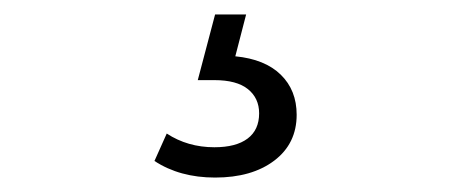

<svg xmlns="http://www.w3.org/2000/svg" viewBox="-20 -26 640 266"><path d="M194 197 211 159Q240 178 277 178Q307 178 323 166Q339 154 339 131Q339 110 323.5 97.5Q308 85 277 85H254L278 -6H321L306 52Q347 56 369 77.5Q391 99 391 133Q391 173 360 196.5Q329 220 278 220Q229 220 194 197Z"/></svg>

Font: CMG Sans
Style: Regular
Weight: 400
Designer: Julieta Ulanovsky
Foundry: Julieta Ulanovsky
Version: Version 7.200